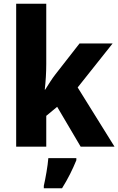

<svg xmlns="http://www.w3.org/2000/svg" viewBox="-20 -780 629 1021"><path d="M226 -440V-760H66V0H226V-164L284 -212L409 0H589L393 -315L579 -549H403L275 -385C256 -361 238 -331 220 -303H218C223 -347 226 -394 226 -440ZM386 72V61H237C234 102 222 169 213 208V221H310C342 170 366 121 386 72Z"/></svg>

Font: Noto Sans Sinhala UI SemiCondensed ExtraBold
Style: Regular
Weight: 800
Width: 4
Designer: Jelle Bosma - Monotype Design Team
Foundry: Monotype Imaging Inc.
Version: Version 2.006